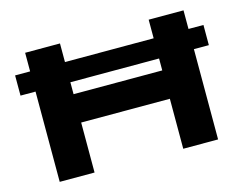

<svg xmlns="http://www.w3.org/2000/svg" viewBox="-94 -818 1220 964"><g transform="rotate(-15 516.5 -335.5)"><path d="M747.1 0V-259.8H286.1V0H105V-469.2H26.9V-574.2H105V-670.9H286.1V-574.2H747.1V-670.9H928.2V-574.2H1005.9V-469.2H928.2V0ZM747.1 -407.2V-469.2H286.1V-407.2Z"/></g></svg>

Font: Syncopate
Style: Bold
Weight: 700
Designer: Astigmatic (AOETI)
Foundry: Astigmatic (AOETI)
Version: Version 1.001 2011